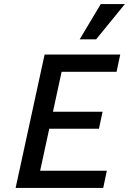

<svg xmlns="http://www.w3.org/2000/svg" viewBox="-20 -927 636 947"><path d="M489 0H57L200 -658H573L555 -573H284L178 -85H507ZM152 -292 170 -376H486L468 -292ZM373 -733 477 -907H596L454 -733Z"/></svg>

Font: Ysabeau SemiBold
Style: Italic
Weight: 600
Italic angle: -12°
Designer: Christian Thalmann (Catharsis Fonts)
Version: Version 2.002